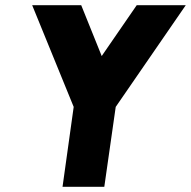

<svg xmlns="http://www.w3.org/2000/svg" viewBox="-20 -720 736 740"><path d="M104 -700 264 -308 221 0H382L426 -308L696 -700H507L372 -504L293 -700Z"/></svg>

Font: Unageo
Style: Black-Italic
Weight: 900
Designer: Richard Sepsi
Foundry: Richard Sepsi
Version: Version 2.000